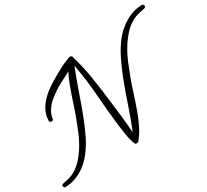

<svg xmlns="http://www.w3.org/2000/svg" viewBox="-219 -1046 1429 1324"><g transform="rotate(-30 495.5 -384.0)"><path d="M1051.8 -781.2Q1051.8 -769.5 1040 -766.6Q1018.6 -761.7 1000 -758.3Q981.4 -754.9 960 -746.1Q911.1 -724.6 874.5 -686Q837.9 -647.5 809.1 -600.6Q780.3 -553.7 759.3 -502.9Q738.3 -452.1 720.7 -405.3Q703.1 -358.4 685.5 -302.2Q668 -246.1 647.9 -189.9Q627.9 -133.8 603 -82Q578.1 -30.3 544.9 7.8Q542 10.7 537.6 11.7Q533.2 12.7 528.3 12.7Q519.5 12.7 516.6 4.9Q502 -32.2 494.6 -76.7Q487.3 -121.1 482.4 -161.1Q467.8 -288.1 458.5 -414.6Q449.2 -541 425.8 -666Q391.6 -580.1 362.3 -494.1Q333 -408.2 299.8 -322.3Q276.4 -261.7 248.5 -204.1Q220.7 -146.5 180.7 -94.7Q160.2 -68.4 134.8 -45.9Q109.4 -23.4 80.1 -6.8Q50.8 9.8 18.6 19Q-13.7 28.3 -47.9 28.3Q-52.7 28.3 -56.2 23.4Q-59.6 18.6 -59.6 13.7Q-59.6 2 -48.8 0Q-29.3 -4.9 -11.2 -8.3Q6.8 -11.7 26.4 -19.5Q72.3 -40 106.9 -76.2Q141.6 -112.3 168.9 -156.2Q196.3 -200.2 216.3 -248Q236.3 -295.9 252.9 -339.8Q267.6 -378.9 280.8 -418.9Q293.9 -459 307.1 -498.5Q320.3 -538.1 335.4 -577.1Q350.6 -616.2 370.1 -653.3Q342.8 -636.7 314.5 -623.5Q286.1 -610.4 258.8 -593.8Q219.7 -570.3 181.2 -538.1Q142.6 -505.9 123 -461.9Q118.2 -451.2 116.2 -440.9Q114.3 -430.7 111.3 -419.9Q108.4 -410.2 97.7 -410.2Q94.7 -410.2 88.4 -414.1Q82 -418 82 -421.9Q82 -458 94.7 -489.3Q107.4 -520.5 128.9 -547.4Q150.4 -574.2 177.7 -596.7Q205.1 -619.1 233.4 -636.7Q279.3 -665 327.6 -691.4Q376 -717.8 426.8 -735.4H428.7Q436.5 -735.4 442.9 -729.5Q449.2 -723.6 447.3 -715.8Q475.6 -621.1 490.2 -525.4Q504.9 -429.7 516.6 -332Q524.4 -265.6 532.2 -199.7Q540 -133.8 543.9 -66.4Q580.1 -155.3 609.9 -244.6Q639.6 -334 673.8 -422.9Q699.2 -487.3 728.5 -548.3Q757.8 -609.4 798.8 -664.1Q820.3 -691.4 847.2 -715.3Q874 -739.3 904.8 -757.3Q935.5 -775.4 969.7 -785.6Q1003.9 -795.9 1039.1 -795.9Q1043.9 -795.9 1047.9 -791Q1051.8 -786.1 1051.8 -781.2Z"/></g></svg>

Font: Calligraffitti
Style: Regular
Weight: 400
Designer: Dathan Boardman
Foundry: Open Window
Version: Version 1.001